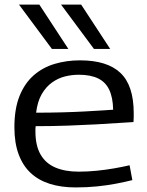

<svg xmlns="http://www.w3.org/2000/svg" viewBox="-20 -810 644 840"><path d="M311 10Q248 10 198.5 -5.5Q149 -21 114.5 -53Q80 -85 61.5 -135Q43 -185 43 -253Q43 -334 65.5 -390Q88 -446 127.5 -480.5Q167 -515 219 -530.5Q271 -546 330 -546Q449 -546 507 -491Q565 -436 565 -315Q565 -308 565 -297.5Q565 -287 564 -276Q541 -275 499.5 -272Q458 -269 402.5 -266Q347 -263 279.5 -260.5Q212 -258 136 -258Q135 -252 135 -246.5Q135 -241 135 -235Q135 -173 157.5 -134Q180 -95 222.5 -77Q265 -59 324 -59Q363 -59 403 -63Q443 -67 480 -73.5Q517 -80 547 -87L559 -22Q527 -14 488 -6.5Q449 1 404.5 5.5Q360 10 311 10ZM138 -317Q198 -317 252.5 -318.5Q307 -320 352.5 -322.5Q398 -325 429.5 -327Q461 -329 475 -330Q474 -383 458 -417Q442 -451 409 -467Q376 -483 325 -483Q294 -483 264 -475.5Q234 -468 207.5 -449Q181 -430 162.5 -398Q144 -366 138 -317ZM207 -596 63 -790H152L279 -596ZM391 -596 247 -790H335L462 -596Z"/></svg>

Font: Georama SemiExpanded
Style: Regular
Weight: 400
Width: 6
Designer: Jean-Baptiste Levee
Foundry: Production Type
Version: Version 1.001